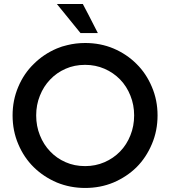

<svg xmlns="http://www.w3.org/2000/svg" viewBox="-20 -933 852 961"><path d="M406.2 -101.6Q458 -101.6 502.9 -121.1Q547.9 -140.6 581.1 -174.8Q614.3 -209 632.8 -255.9Q651.4 -301.8 651.4 -355.5Q651.4 -408.2 632.8 -454.1Q614.3 -501 581.1 -535.2Q547.9 -569.3 502.9 -588.9Q458 -608.4 406.2 -608.4Q352.5 -608.4 308.6 -588.9Q263.7 -569.3 231.4 -535.2Q198.2 -501 179.7 -454.1Q161.1 -408.2 161.1 -355.5Q161.1 -301.8 179.7 -255.9Q198.2 -209 231.4 -174.8Q263.7 -140.6 308.6 -121.1Q352.5 -101.6 406.2 -101.6ZM406.2 7.8Q331.1 7.8 264.6 -19.5Q198.2 -47.9 149.4 -95.7Q99.6 -144.5 71.3 -211.9Q43 -278.3 43 -355.5Q43 -431.6 71.3 -498Q99.6 -565.4 149.4 -613.3Q198.2 -662.1 264.6 -690.4Q290 -701.2 316.4 -707Q359.4 -717.8 406.2 -717.8Q482.4 -717.8 547.9 -690.4Q614.3 -662.1 663.1 -613.3Q711.9 -565.4 740.2 -498Q768.6 -431.6 768.6 -355.5Q768.6 -278.3 740.2 -211.9Q711.9 -144.5 663.1 -95.7Q614.3 -47.9 547.9 -19.5Q482.4 7.8 406.2 7.8ZM264.6 -913.1Q297.9 -913.1 394.5 -913.1Q414.1 -877 469.7 -767.6Q454.1 -767.6 406.2 -767.6Q400.4 -767.6 382.8 -767.6Q353.5 -804.7 264.6 -913.1Z"/></svg>

Font: SSportsD
Style: Medium
Weight: 400
Designer: Swiss Typefaces
Version: Version 1.000